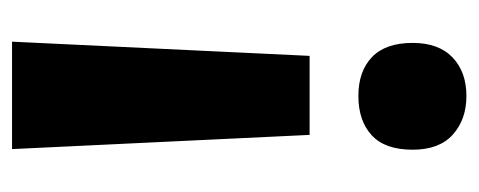

<svg xmlns="http://www.w3.org/2000/svg" viewBox="-252 -344 776 311"><g transform="rotate(90 135.5 -189.0)"><path d="M223 -470Q223 -425 199.5 -403.5Q176 -382 136 -382Q96 -382 73 -404Q50 -426 50 -470Q50 -512 73.5 -534.5Q97 -557 136 -557Q174 -557 198.5 -535Q223 -513 223 -470ZM71 -303H199L222 179H48Z"/></g></svg>

Font: Noto Sans Arabic UI Cn XBd
Style: Regular
Weight: 800
Width: 3
Designer: Monotype Design Team, Nadine Chahine and Nizar Qandah
Foundry: Monotype Imaging Inc.
Version: Version 2.010; ttfautohint (v1.8.4.7-5d5b)